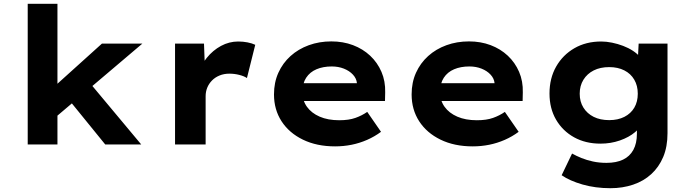

<svg xmlns="http://www.w3.org/2000/svg" viewBox="-20 -760 3650 1010"><path d="M273.1 -144 220.6 -264 516.3 -530.7H729ZM125.8 0V-740H282.2V0ZM533.6 0 317.1 -266.5 427.7 -353.6 723 0Z M900.8 0V-530.7H1053.1L1059.9 -348.3L1021.9 -367.4Q1035.4 -416 1067.6 -455.6Q1099.7 -495.3 1142.6 -518.5Q1185.5 -541.7 1233.1 -541.7Q1258.6 -541.7 1282.4 -537Q1306.2 -532.3 1322.7 -524.3L1279 -349.4Q1264.2 -359.6 1238.6 -366Q1213.1 -372.5 1186.8 -372.5Q1158 -372.5 1134.7 -362.8Q1111.4 -353.2 1095.1 -336.5Q1078.8 -319.8 1070.2 -298.8Q1061.7 -277.7 1061.7 -253.9V0Z M1742.9 10Q1646 10 1573.4 -25.4Q1500.8 -60.7 1461 -122.2Q1421.3 -183.6 1421.3 -263.3Q1421.3 -326.2 1444.3 -377.2Q1467.3 -428.2 1508.3 -465.2Q1549.4 -502.2 1604.4 -522.2Q1659.4 -542.2 1723 -542.2Q1784.6 -542.2 1836.7 -522.6Q1888.7 -503 1927.2 -467Q1965.6 -431 1986.7 -381.9Q2007.8 -332.8 2006.2 -274L2005.2 -228.8H1525.9L1502.9 -322.3H1874.8L1857.6 -301.9V-322.4Q1855.3 -347.4 1836.7 -367.3Q1818.2 -387.3 1789.1 -398.9Q1760 -410.4 1725.3 -410.4Q1679.6 -410.4 1644.9 -395.7Q1610.2 -381 1590.5 -351Q1570.9 -321 1570.9 -275.5Q1570.9 -231.4 1594.6 -198.3Q1618.3 -165.2 1661.7 -146.3Q1705.1 -127.5 1764.4 -127.5Q1815.2 -127.5 1849.6 -139.8Q1884 -152 1911.8 -171.4L1984.3 -66.6Q1950.9 -41.7 1911.3 -24.3Q1871.7 -7 1829.5 1.5Q1787.3 10 1742.9 10Z M2466.9 10Q2370 10 2297.4 -25.4Q2224.8 -60.7 2185 -122.2Q2145.3 -183.6 2145.3 -263.3Q2145.3 -326.2 2168.3 -377.2Q2191.3 -428.2 2232.3 -465.2Q2273.4 -502.2 2328.4 -522.2Q2383.4 -542.2 2447 -542.2Q2508.6 -542.2 2560.7 -522.6Q2612.7 -503 2651.2 -467Q2689.6 -431 2710.7 -381.9Q2731.8 -332.8 2730.2 -274L2729.2 -228.8H2249.9L2226.9 -322.3H2598.8L2581.6 -301.9V-322.4Q2579.3 -347.4 2560.7 -367.3Q2542.2 -387.3 2513.1 -398.9Q2484 -410.4 2449.3 -410.4Q2403.6 -410.4 2368.9 -395.7Q2334.2 -381 2314.5 -351Q2294.9 -321 2294.9 -275.5Q2294.9 -231.4 2318.6 -198.3Q2342.3 -165.2 2385.7 -146.3Q2429.1 -127.5 2488.4 -127.5Q2539.2 -127.5 2573.6 -139.8Q2608 -152 2635.8 -171.4L2708.3 -66.6Q2674.9 -41.7 2635.3 -24.3Q2595.7 -7 2553.5 1.5Q2511.3 10 2466.9 10Z M3191.2 230Q3112 230 3044.4 210.6Q2976.8 191.1 2934.5 161.8L2989.3 47.7Q3011.4 60.1 3038.7 71.2Q3066 82.4 3099 89.5Q3131.9 96.7 3170.5 96.7Q3221.9 96.7 3257.3 79.8Q3292.7 63 3311.6 28.6Q3330.4 -5.8 3330.4 -56.1V-129L3360.9 -123.8Q3353.2 -92 3321 -65Q3288.8 -37.9 3240.9 -21.1Q3192.9 -4.4 3138.8 -4.4Q3060.1 -4.4 2999.9 -37.8Q2939.7 -71.3 2905.1 -130.5Q2870.6 -189.7 2870.6 -268.2Q2870.6 -348.3 2905.6 -409.8Q2940.7 -471.3 3001.8 -506.5Q3062.9 -541.7 3142.6 -541.7Q3169.6 -541.7 3199.6 -535.6Q3229.5 -529.5 3257.9 -518.7Q3286.4 -507.9 3309.8 -492.5Q3333.2 -477.1 3348.4 -458.6Q3363.6 -440.1 3366.2 -419.2L3333.3 -410.6L3339.6 -530.7H3491.4V-59.5Q3491.4 11.8 3468.8 65.6Q3446.1 119.4 3405.8 156.1Q3365.5 192.9 3310.4 211.4Q3255.2 230 3191.2 230ZM3184.8 -128.1Q3230.4 -128.1 3264.5 -145.3Q3298.5 -162.6 3316.7 -193.7Q3335 -224.8 3335 -267Q3335 -309.3 3316.5 -340.9Q3298.1 -372.5 3264.2 -389.7Q3230.4 -407 3184.8 -407Q3137.5 -407 3103 -389.5Q3068.5 -372 3049 -340.4Q3029.5 -308.8 3029.5 -267Q3029.5 -225.2 3049 -193.9Q3068.5 -162.6 3103 -145.3Q3137.5 -128.1 3184.8 -128.1Z"/></svg>

Font: Lexend Exa
Style: Regular
Weight: 400
Designer: Bonnie Shaver-Troup, Thomas Jockin
Foundry: Lexend
Version: Version 1.007